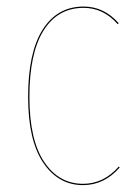

<svg xmlns="http://www.w3.org/2000/svg" viewBox="-20 -547 419 577"><path d="M231.4 -527.3Q292.5 -527.3 336.9 -477.1L333.5 -474.6Q290.5 -523.4 231.4 -523.4Q153.8 -523.4 111.1 -455.6Q68.4 -387.7 68.4 -255.9Q68.4 -127 112.5 -60.8Q156.7 5.4 229.5 5.4Q291.5 5.4 336.9 -46.4L339.8 -43.9Q293.5 9.3 229.5 9.3Q155.3 9.3 109.9 -58.1Q64.5 -125.5 64.5 -255.9Q64.5 -389.2 108.4 -458.3Q152.3 -527.3 231.4 -527.3Z"/></svg>

Font: Fira Sans Compressed Four
Style: Regular
Weight: 100
Width: 1
Designer: Carrois Corporate & Edenspiekermann AG
Foundry: Carrois Corporate GbR & Edenspiekermann AG
Version: Version 4.203;PS 004.203;hotconv 1.0.88;makeotf.lib2.5.64775